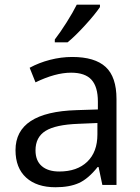

<svg xmlns="http://www.w3.org/2000/svg" viewBox="-20 -786 596 816"><path d="M415 0 398.9 -76.2H395Q355 -25.9 315.2 -8.1Q275.4 9.8 215.8 9.8Q136.2 9.8 91.1 -31.2Q45.9 -72.3 45.9 -147.9Q45.9 -310.1 305.2 -317.9L396 -320.8V-354Q396 -417 368.9 -447Q341.8 -477.1 282.2 -477.1Q215.3 -477.1 130.9 -436L106 -498Q145.5 -519.5 192.6 -531.7Q239.7 -543.9 287.1 -543.9Q382.8 -543.9 429 -501.5Q475.1 -459 475.1 -365.2V0ZM231.9 -57.1Q307.6 -57.1 350.8 -98.6Q394 -140.1 394 -214.8V-263.2L313 -259.8Q216.3 -256.3 173.6 -229.7Q130.9 -203.1 130.9 -147Q130.9 -103 157.5 -80.1Q184.1 -57.1 231.9 -57.1ZM212.9 -618.2Q236.3 -648.4 263.4 -691.4Q290.5 -734.4 306.2 -766.1H404.8V-755.9Q383.3 -724.1 340.8 -677.7Q298.3 -631.3 267.1 -606H212.9Z"/></svg>

Font: f0_44652 
Style: Regular
Weight: 400
Foundry: Ascender Corporation
Version: Version 1.10